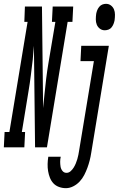

<svg xmlns="http://www.w3.org/2000/svg" viewBox="-78 -769 620 1002"><path d="M-58 0 -54 -80H-29L66 -655H49L52 -735H141L147 -205L154 -276Q158 -317 163 -358.5Q168 -400 175 -441L211 -655H193L197 -735H304L300 -655H275L167 0H105L99 -530L93 -459Q88 -418 83 -376.5Q78 -335 71 -294L36 -80H53L49 0ZM469 -611Q454 -611 443 -619.5Q432 -628 427 -640.5Q422 -653 422 -667.5Q422 -682 424 -697Q426 -707 429.5 -716Q433 -725 440 -733.5Q447 -742 456.5 -745.5Q466 -749 475 -749Q490 -749 501 -740.5Q512 -732 517 -719.5Q522 -707 522 -692.5Q522 -678 520 -663Q518 -653 514.5 -644Q511 -635 504.5 -626.5Q498 -618 488 -614.5Q478 -611 469 -611ZM266 213Q247 213 229.5 206.5Q212 200 200.5 187.5Q189 175 182.5 158.5Q176 142 173 124Q170 106 170.5 87Q171 68 174 49Q174 49 174 49Q174 49 174 49H239Q236 62 236 75Q236 88 238 100.5Q240 113 248 123Q256 133 269 133Q281 133 290.5 124.5Q300 116 306.5 105.5Q313 95 317.5 84Q322 73 325.5 61.5Q329 50 331 39Q333 28 335 16L412 -450H342L346 -530H490L398 29Q395 49 390 68.5Q385 88 378 107Q371 126 361.5 144.5Q352 163 337.5 178.5Q323 194 304 203.5Q285 213 266 213Z"/></svg>

Font: Iosevka Slab Medium Oblique
Style: Regular
Weight: 500
Italic angle: -9°
Monospace: yes
Designer: Belleve Invis
Foundry: Belleve Invis
Version: Version 11.1.1; ttfautohint (v1.8.3)